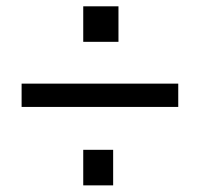

<svg xmlns="http://www.w3.org/2000/svg" viewBox="-20 -589 631 599"><path d="M239.7 -458.5V-569.3H349.6V-458.5ZM47.4 -255.4V-328.1H536.1V-255.4ZM239.7 -10.7V-121.6H333V-10.7Z"/></svg>

Font: Oxygen
Style: Normal
Weight: 400
Designer: Vernon Adams
Foundry: Vernon Adams
Version: Version Release 0.2.2 webfont; ttfautohint (v0.8.52-bc40) -l